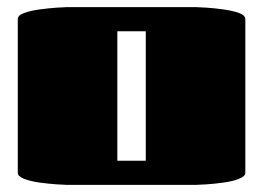

<svg xmlns="http://www.w3.org/2000/svg" viewBox="-20 -520 740 540"><path d="M530 0H170Q162 0 139.5 -1.5Q117 -3 91.5 -6.5Q66 -10 48 -17Q30 -24 30 -34V-466Q30 -477 48 -483.5Q66 -490 91.5 -493.5Q117 -497 139.5 -498.5Q162 -500 170 -500H530Q538 -500 560.5 -498.5Q583 -497 608.5 -493.5Q634 -490 652 -483.5Q670 -477 670 -466V-34Q670 -24 652 -17Q634 -10 608.5 -6.5Q583 -3 560.5 -1.5Q538 0 530 0ZM310 -68H390V-432H310Z"/></svg>

Font: Gajraj One
Style: Regular
Weight: 400
Designer: Saurabh Sharma
Foundry: Saurabh Sharma
Version: Version 1.000